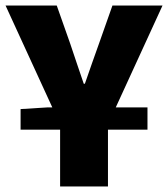

<svg xmlns="http://www.w3.org/2000/svg" viewBox="-30 -670 604 690"><path d="M44 -204H186V0H358V-204H500V-284H386L554 -650H374L326 -514C309 -465 292 -420 275 -369H271C254 -420 238 -465 222 -514L174 -650H-10L158 -284H140L44 -278Z"/></svg>

Font: Giro Sans Black
Style: Regular
Weight: 900
Designer: Paul D. Hunt
Foundry: Adobe Systems Incorporated
Version: Version 1.000;PS 1.0;hotconv 1.0.88;makeotf.lib2.5.647800